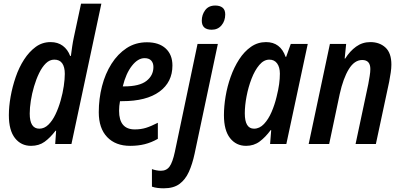

<svg xmlns="http://www.w3.org/2000/svg" viewBox="-20 -780 2173 1040"><path d="M148 10Q94 10 61 -32Q28 -74 28 -156Q28 -203 37.5 -256.5Q47 -310 65 -362.5Q83 -415 110.5 -457.5Q138 -500 173.5 -526Q209 -552 254 -552Q293 -552 320 -532Q347 -512 360 -477H364Q367 -501 371 -528Q375 -555 380 -578L419 -760H529L367 0H279L284 -72H281Q252 -34 221.5 -12Q191 10 148 10ZM193 -83Q220 -83 242 -104.5Q264 -126 280.5 -160.5Q297 -195 308.5 -235.5Q320 -276 325.5 -314Q331 -352 331 -380Q331 -417 317 -437Q303 -457 274 -457Q249 -457 228.5 -437Q208 -417 192 -384Q176 -351 164.5 -312Q153 -273 147 -234.5Q141 -196 141 -165Q141 -83 193 -83Z M685 10Q606 10 560.5 -37.5Q515 -85 515 -172Q515 -245 532.5 -313Q550 -381 584 -434.5Q618 -488 666 -519.5Q714 -551 776 -551Q841 -551 877.5 -517.5Q914 -484 914 -425Q914 -335 843.5 -283.5Q773 -232 642 -232H630Q625 -206 625 -180Q625 -79 710 -79Q743 -79 770.5 -87.5Q798 -96 835 -115V-28Q800 -8 764 1Q728 10 685 10ZM652 -312Q735 -312 773 -341.5Q811 -371 811 -417Q811 -439 799 -452Q787 -465 763 -465Q727 -465 694.5 -423.5Q662 -382 645 -312Z M1127 -619Q1073 -619 1073 -668Q1073 -700 1091.5 -725Q1110 -750 1146 -750Q1171 -750 1185.5 -738.5Q1200 -727 1200 -702Q1200 -667 1180 -643Q1160 -619 1127 -619ZM867 240Q850 240 833.5 238Q817 236 803 231V136Q814 140 827 142.5Q840 145 851 145Q882 145 898.5 122Q915 99 927 43L1050 -542H1160L1034 53Q1022 109 1003 151Q984 193 952 216.5Q920 240 867 240Z M1313 10Q1259 10 1226 -32Q1193 -74 1193 -156Q1193 -204 1202 -258Q1211 -312 1229.5 -364Q1248 -416 1275.5 -458.5Q1303 -501 1339.5 -526.5Q1376 -552 1421 -552Q1499 -552 1527 -472H1530L1555 -542H1647L1531 0H1443L1449 -75H1446Q1418 -37 1386.5 -13.5Q1355 10 1313 10ZM1356 -83Q1386 -83 1410 -108.5Q1434 -134 1451 -173.5Q1468 -213 1478 -255Q1488 -295 1492 -324.5Q1496 -354 1496 -381Q1496 -416 1481 -436.5Q1466 -457 1439 -457Q1409 -457 1384.5 -428Q1360 -399 1342.5 -353.5Q1325 -308 1315.5 -258Q1306 -208 1306 -166Q1306 -83 1356 -83Z M1652 0 1767 -542H1855L1847 -463H1850Q1875 -503 1909 -527.5Q1943 -552 1986 -552Q2036 -552 2068 -522.5Q2100 -493 2100 -430Q2100 -411 2096.5 -387Q2093 -363 2088 -337L2016 0H1906L1975 -325Q1979 -347 1982.5 -368.5Q1986 -390 1986 -406Q1986 -455 1942 -455Q1900 -455 1869.5 -405.5Q1839 -356 1820 -270L1763 0Z"/></svg>

Font: Noto Sans Condensed SemiBold
Style: Italic
Weight: 600
Width: 3
Italic angle: -12°
Designer: Monotype Design Team
Foundry: Monotype Imaging Inc.
Version: Version 2.013; ttfautohint (v1.8.4.7-5d5b)